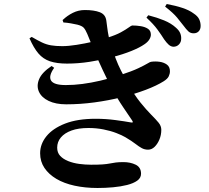

<svg xmlns="http://www.w3.org/2000/svg" viewBox="-20 -868 1040 957"><path d="M844 -635Q831 -636 820.5 -645.5Q810 -655 798 -672Q785 -693 765 -720.5Q745 -748 710 -780L719 -792Q762 -781 797.5 -766.5Q833 -752 857 -730Q873 -716 878.5 -702Q884 -688 883 -674Q883 -658 872 -646.5Q861 -635 844 -635ZM466 69Q404 69 351.5 57.5Q299 46 261 23.5Q223 1 201.5 -31Q180 -63 180 -104Q180 -150 211.5 -189Q243 -228 304.5 -252Q366 -276 457 -276Q507 -276 555.5 -269.5Q604 -263 631 -258Q640 -256 641.5 -258.5Q643 -261 639 -267Q623 -291 594 -333.5Q565 -376 533 -436Q514 -472 492 -519Q470 -566 450 -613.5Q430 -661 415 -699Q406 -720 397.5 -729.5Q389 -739 366 -745Q353 -748 333.5 -751.5Q314 -755 296 -756L292 -768Q315 -790 343 -804Q371 -818 403 -818Q449 -818 477.5 -807Q506 -796 510 -765Q512 -753 514.5 -731Q517 -709 522 -685.5Q527 -662 533 -643Q546 -604 557.5 -574Q569 -544 583 -516.5Q597 -489 616 -454Q650 -394 680 -357Q710 -320 733.5 -296.5Q757 -273 770.5 -256.5Q784 -240 784 -221Q784 -195 774.5 -172.5Q765 -150 750.5 -136Q736 -122 718 -122Q701 -122 687 -129.5Q673 -137 655 -151Q637 -165 605 -184Q588 -194 559.5 -205Q531 -216 495.5 -223Q460 -230 421 -230Q371 -230 336.5 -217.5Q302 -205 283.5 -183Q265 -161 265 -132Q265 -107 280 -91Q295 -75 320 -65Q345 -55 375 -51Q405 -47 434 -47Q470 -47 491 -48.5Q512 -50 527 -53Q542 -56 557 -58Q572 -60 595 -60Q630 -60 656.5 -47Q683 -34 683 -2Q683 19 664 32.5Q645 46 613.5 54Q582 62 543.5 65.5Q505 69 466 69ZM310 -348Q258 -348 222.5 -365Q187 -382 174 -411Q161 -440 175 -473.5Q189 -507 237 -539L250 -530Q221 -489 234.5 -466.5Q248 -444 308 -444Q348 -444 390.5 -449.5Q433 -455 480.5 -466Q528 -477 580 -494Q638 -513 669.5 -528Q701 -543 715 -551.5Q729 -560 733 -560Q754 -563 775.5 -560Q797 -557 812 -546Q827 -535 827 -513Q827 -500 821 -487.5Q815 -475 796 -463Q761 -441 707 -420.5Q653 -400 587 -383.5Q521 -367 450 -357.5Q379 -348 310 -348ZM314 -551Q263 -551 229 -562.5Q195 -574 171.5 -601.5Q148 -629 127 -677L138 -684Q167 -667 189 -656.5Q211 -646 234.5 -642Q258 -638 290 -638Q321 -638 362 -644.5Q403 -651 444.5 -660.5Q486 -670 515 -680Q557 -693 582.5 -707Q608 -721 621.5 -731Q635 -741 639 -741Q661 -741 682 -737.5Q703 -734 717.5 -724.5Q732 -715 732 -695Q732 -684 724.5 -671.5Q717 -659 701 -648Q677 -631 635 -614Q593 -597 539 -583Q485 -569 427.5 -560Q370 -551 314 -551ZM945 -702Q929 -702 918.5 -712Q908 -722 894 -741Q881 -758 862.5 -780.5Q844 -803 803 -835L811 -848Q855 -840 889.5 -828.5Q924 -817 945 -801Q965 -788 972.5 -772.5Q980 -757 980 -739Q980 -722 970.5 -712Q961 -702 945 -702Z"/></svg>

Font: Noto Serif JP ExtraBold
Style: Regular
Weight: 800
Designer: Ryoko NISHIZUKA 西塚涼子 (kana & ideographs); Frank Grießhammer (Latin, Greek & Cyrillic); Wenlong ZHANG 张文龙 (bopomofo); San
Foundry: Adobe
Version: Version 2.003-H1;hotconv 1.1.1;makeotfexe 2.6.0